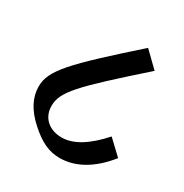

<svg xmlns="http://www.w3.org/2000/svg" viewBox="-144 -742 793 829"><g transform="rotate(30 252.5 -327.5)"><path d="M265 -26C344 -26 419 -69 485 -152L414 -219C350 -147 288 -107 229 -107C165 -107 123 -146 123 -204C123 -274 173 -327 433 -557L359 -629C97 -396 33 -330 33 -249C33 -194 60 -144 112 -97C166 -48 211 -26 265 -26Z"/></g></svg>

Font: Noto Serif Devanagari Medium
Style: Regular
Weight: 500
Designer: Universal Thirst, Indian Type Foundry and the Monotype Design Team
Foundry: Monotype Imaging Inc.
Version: Version 2.004